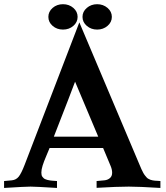

<svg xmlns="http://www.w3.org/2000/svg" viewBox="-24 -902 797 923"><path d="M440.4 1V-31.7L478.5 -35.2Q493.2 -36.6 504.2 -45.7Q515.1 -54.7 515.1 -71.3Q515.1 -86.4 508.3 -103L471.7 -190.4H214.4Q211.4 -182.6 199 -153.6Q186.5 -124.5 180.7 -105.5Q174.8 -86.4 174.8 -72.3Q174.8 -65.9 176 -60.5Q177.2 -55.2 180.4 -51.5Q183.6 -47.9 186.5 -44.9Q189.5 -42 195.3 -40Q201.2 -38.1 204.6 -36.9Q208 -35.6 215.6 -34.7Q223.1 -33.7 226.6 -33.4Q230 -33.2 238.8 -32.5Q247.6 -31.7 250 -31.7V1.5Q146.5 -4.9 123 -4.9Q98.1 -4.9 -4.4 1.5V-31.7L33.2 -35.2Q53.2 -37.1 65.9 -52.7Q78.6 -68.4 94.7 -110.4L357.4 -794.4L646.5 -110.8Q651.4 -98.6 656 -88.6Q660.6 -78.6 664.6 -71.3Q668.5 -64 673.3 -58.1Q678.2 -52.2 681.6 -48.3Q685.1 -44.4 690.7 -41.7Q696.3 -39.1 699.7 -37.6Q703.1 -36.1 710.2 -34.9Q717.3 -33.7 720.9 -33.4Q724.6 -33.2 733.4 -32.7Q742.2 -32.2 747.1 -31.7V1.5Q643.6 -4.9 595.2 -4.9Q539.1 -4.9 440.4 1ZM448.2 -245.1 336.9 -509.3Q321.8 -469.2 305.2 -426Q288.6 -382.8 267.8 -329.8Q247.1 -276.9 234.9 -245.1ZM229 -777.6Q208.5 -795.4 208.5 -820.8Q208.5 -846.2 229 -864Q249.5 -881.8 278.8 -881.8Q308.1 -881.8 328.6 -864Q349.1 -846.2 349.1 -820.8Q349.1 -795.4 328.6 -777.6Q308.1 -759.8 278.8 -759.8Q249.5 -759.8 229 -777.6ZM442.9 -881.8Q472.2 -881.8 492.9 -864Q513.7 -846.2 513.7 -820.8Q513.7 -795.4 492.9 -777.6Q472.2 -759.8 442.9 -759.8Q414.1 -759.8 393.3 -777.6Q372.6 -795.4 372.6 -820.8Q372.6 -846.2 393.3 -864Q414.1 -881.8 442.9 -881.8Z"/></svg>

Font: Flanker
Style: Bold
Weight: 700
Designer: Flanker
Foundry: Flanker
Version: Version 2.021